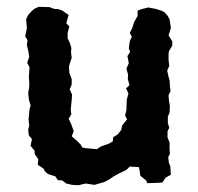

<svg xmlns="http://www.w3.org/2000/svg" viewBox="-20 -530 584 565"><path d="M211 15 192 14 175 10 163 1 150 0 143 -11 121 -18 112 -26 108 -34 91 -45 93 -61 82 -77V-86L70 -101L74 -121L65 -131L63 -148L66 -161L64 -178L67 -208L70 -220L65 -237L63 -256L66 -274V-286L65 -304L66 -319L67 -332L60 -345L66 -363L63 -381L59 -397L61 -412L54 -423L59 -446L57 -474L63 -486L74 -498L81 -504L94 -510L126 -509L139 -504L152 -503L163 -499L182 -486L175 -462L184 -452L179 -433V-417L185 -405L190 -389L189 -376L191 -360L186 -345L183 -335L184 -316L191 -297V-281L185 -267L192 -252L191 -235L188 -207L190 -194L182 -180L189 -166L197 -144L191 -129L207 -115L218 -104L222 -96L232 -94L265 -91L277 -99L300 -107L312 -114L313 -126L327 -135L337 -148L339 -160L354 -179L348 -190L352 -206L353 -236L358 -255L351 -270L361 -279L356 -298L357 -310L352 -328L359 -344L355 -365L363 -377L359 -388L362 -409L368 -422L362 -433L369 -447L375 -466L385 -483V-499L396 -503L416 -508L438 -504L454 -499L464 -494L473 -484L479 -473L483 -448L476 -426L487 -408V-396L477 -379L476 -370V-354L478 -336L472 -322L476 -304L479 -294L480 -274L482 -263L476 -250L477 -235L480 -218L479 -199L474 -187V-168L478 -154L473 -144V-125L479 -111V-92L480 -77L475 -68L477 -51L481 -41L483 -16L467 -7L458 7L444 8L413 9L411 2L393 -13L389 -38L362 -40L352 -30L327 -18L313 -10L300 -1L286 6L272 10L258 14L232 10Z"/></svg>

Font: Winky Rough Medium
Style: Regular
Weight: 500
Designer: Simon Atzbach
Foundry: typofactur
Version: Version 1.206; ttfautohint (v1.8.4.7-5d5b)